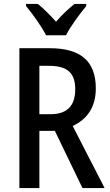

<svg xmlns="http://www.w3.org/2000/svg" viewBox="-20 -960 564 980"><path d="M215 -780H317C339 -825 388 -890 420 -929V-940H360C327 -912 299 -888 266 -849C235 -884 201 -918 173 -940H113V-929C148 -887 193 -824 215 -780ZM233 -714H79V0H181V-292H260L401 0H514L351 -317C424 -351 469 -412 469 -509C469 -646 394 -714 233 -714ZM230 -624C321 -624 364 -590 364 -505C364 -421 324 -377 237 -377H181V-624Z"/></svg>

Font: Noto Sans Gujarati UI Condensed Medium
Style: Regular
Weight: 500
Width: 3
Designer: Jelle Bosma - Monotype Design Team, Universal Thirst
Foundry: Monotype Imaging Inc.
Version: Version 2.106